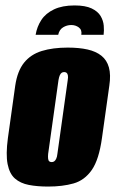

<svg xmlns="http://www.w3.org/2000/svg" viewBox="-20 -678 426 706"><path d="M254 -658Q294 -658 317 -647Q340 -636 350 -619Q360 -602 361.5 -583.5Q363 -565 361 -550H279Q282 -568 270 -577Q258 -586 242 -586Q226 -586 212 -577.5Q198 -569 194 -550H111Q116 -580 132 -604.5Q148 -629 178.5 -643.5Q209 -658 254 -658ZM157 8Q117 8 86 2Q55 -4 35 -21.5Q15 -39 8 -74.5Q1 -110 9 -170L36 -363Q44 -417 68.5 -447.5Q93 -478 133.5 -490.5Q174 -503 229 -503Q271 -503 302 -496Q333 -489 353 -473Q373 -457 380.5 -430Q388 -403 382 -363L355 -171Q344 -91 317.5 -53Q291 -15 250.5 -3.5Q210 8 157 8ZM170 -82Q175 -82 179 -84.5Q183 -87 186.5 -94Q190 -101 191 -112L229 -383Q231 -395 229.5 -401.5Q228 -408 224.5 -410.5Q221 -413 216 -413Q211 -413 207 -410.5Q203 -408 200 -401.5Q197 -395 195 -383L157 -112Q156 -101 157 -94Q158 -87 161.5 -84.5Q165 -82 170 -82Z"/></svg>

Font: Alumni Sans Thin Black
Style: Italic
Weight: 900
Italic angle: -8°
Version: Version 1.016